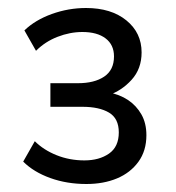

<svg xmlns="http://www.w3.org/2000/svg" viewBox="-20 -729 440 480"><path d="M196 -269Q147 -269 105.5 -284Q64 -299 38 -325L67 -376Q89 -354 121.5 -341Q154 -328 191 -328Q228 -328 252.5 -345Q277 -362 277 -398Q277 -433 252.5 -447.5Q228 -462 186 -462H106V-521H175Q216 -521 240.5 -537.5Q265 -554 265 -588Q265 -617 244 -633Q223 -649 186 -649Q155 -649 124 -637Q93 -625 70 -602L41 -653Q68 -679 109.5 -694Q151 -709 195 -709Q258 -709 296 -678Q334 -647 334 -598Q334 -557 309 -529.5Q284 -502 251 -491V-498Q279 -493 300 -479Q321 -465 333.5 -443Q346 -421 346 -391Q346 -352 326 -324.5Q306 -297 272.5 -283Q239 -269 196 -269Z"/></svg>

Font: Nunito Sans 11pt
Style: Regular
Weight: 400
Version: Version 3.101;gftools[0.9.27]